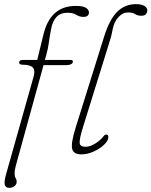

<svg xmlns="http://www.w3.org/2000/svg" viewBox="-20 -737 730 926"><path d="M72.5 -436Q72.5 -448 89.5 -448H159.5L190 -572.5Q223.5 -708.5 345.5 -708.5Q381 -708.5 395 -699Q409 -689.5 409 -677Q409 -655.5 382 -655.5Q363.5 -655.5 348 -665.5Q332.5 -675.5 304.5 -675.5Q272.5 -675.5 253.2 -655.8Q234 -636 227 -599.5Q220.5 -567.5 216 -534.2Q211.5 -501 203 -471L196.5 -448H320.5Q331.5 -448 331.5 -440Q331.5 -432 323 -427.5Q314.5 -423 301.5 -423H190L56.5 61Q50.5 82 50.5 102Q50.5 114.5 55.5 122Q60.5 129.5 60.5 140Q60.5 152 49.8 160.5Q39 169 24.5 169Q7.5 169 3.2 154.8Q-1 140.5 9 104.5L142.5 -369Q150.5 -397 138.5 -411Q126.5 -425 87.5 -425Q72.5 -425 72.5 -436ZM635.5 -717Q663.5 -717 677 -708Q690.5 -699 690.5 -687Q690.5 -677 683.8 -669Q677 -661 661.5 -661Q643.5 -661 631.8 -669Q620 -677 597 -677Q572 -677 551 -654.2Q530 -631.5 523 -594Q519.5 -574.5 515.5 -559.8Q511.5 -545 503.5 -520L380 -123Q362.5 -66 364.2 -47.5Q366 -29 393 -29Q414 -29 440 -45.2Q466 -61.5 479.5 -80Q485.5 -88 492 -88Q502.5 -88 502.5 -76Q502.5 -58.5 482 -39Q461.5 -19.5 431.5 -6Q401.5 7.5 372.5 7.5Q333.5 7.5 327.8 -20.2Q322 -48 345 -122L482 -560Q508 -643.5 545.2 -680.2Q582.5 -717 635.5 -717Z"/></svg>

Font: Fraunces 9pt SuperSoft Thin
Style: Italic
Weight: 100
Italic angle: -16°
Version: Version 1.000;[0bf87f6ff]